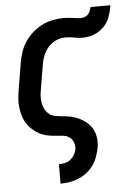

<svg xmlns="http://www.w3.org/2000/svg" viewBox="-55 -609 610 866"><g transform="rotate(-5 250.0 -176.0)"><path d="M184 215V127H185Q198 127 211.5 124Q225 121 236 112.5Q247 104 254.5 91.5Q262 79 264 66Q266 50 260.5 35Q255 20 243 11.5Q231 3 215 1Q199 -1 183 -2Q167 -3 151.5 -5.5Q136 -8 121.5 -13.5Q107 -19 94.5 -27.5Q82 -36 71.5 -46.5Q61 -57 52.5 -69.5Q44 -82 39 -96.5Q34 -111 31 -126Q28 -141 27 -157Q26 -173 28 -189Q30 -205 32 -221L52 -341Q56 -366 64 -390.5Q72 -415 86.5 -437Q101 -459 121.5 -477Q142 -495 165 -506.5Q188 -518 213 -523Q238 -528 263 -528Q273 -528 282.5 -527Q292 -526 301.5 -525Q311 -524 320.5 -522.5Q330 -521 340 -521Q348 -521 357 -524Q366 -527 372.5 -533.5Q379 -540 382.5 -549Q386 -558 388 -567H478Q475 -550 470.5 -533Q466 -516 458 -500Q450 -484 436.5 -470.5Q423 -457 407.5 -448.5Q392 -440 374.5 -436Q357 -432 340 -432Q321 -432 302.5 -436Q284 -440 264 -440Q243 -440 222 -431.5Q201 -423 186 -406Q171 -389 162.5 -368.5Q154 -348 151 -327L131 -207Q128 -192 128.5 -177Q129 -162 132 -148Q135 -134 142.5 -122Q150 -110 161 -102Q172 -94 186.5 -91.5Q201 -89 216 -87H217Q238 -86 258 -81.5Q278 -77 296 -68Q314 -59 329 -46Q344 -33 353.5 -15Q363 3 365.5 23.5Q368 44 365 66Q361 86 354 106.5Q347 127 334.5 145Q322 163 304.5 177Q287 191 267 199.5Q247 208 226 211.5Q205 215 185 215Z"/></g></svg>

Font: Iosevka Term Curly SmBd Obl
Style: Regular
Weight: 600
Italic angle: -9°
Designer: Belleve Invis
Foundry: Belleve Invis
Version: Version 32.3.0